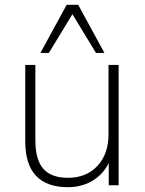

<svg xmlns="http://www.w3.org/2000/svg" viewBox="-20 -770 601 798"><path d="M262 8Q175 8 130 -39Q85 -86 85 -183V-500H127V-187Q127 -106 160 -68.5Q193 -31 262 -31Q339 -31 385 -80.5Q431 -130 431 -212V-500H473V0H432V-122H444Q424 -60 375.5 -26Q327 8 262 8ZM148 -550 257 -750H305L414 -550H379L281 -711L183 -550Z"/></svg>

Font: Mulish ExtraLight ExtraLight
Style: Regular
Weight: 250
Version: Version 3.603